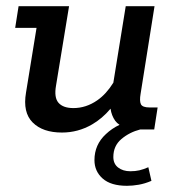

<svg xmlns="http://www.w3.org/2000/svg" viewBox="-20 -418 566 620"><path d="M180 10Q118 10 85.5 -22.5Q53 -55 64 -119L98 -328H29L40 -398H203L161 -142Q154 -103 169 -86Q184 -69 217 -69Q258 -69 294 -94Q323 -114 346 -151L386 -398H479L434 -115Q430 -92 435 -81.5Q440 -71 463 -71H489L478 0H433Q398 9 372 31Q346 53 346 89Q346 111 361.5 123Q377 135 401 135Q417 135 430 132Q443 129 459 122L469 166Q448 175 428 178.5Q408 182 390 182Q338 182 311.5 158.5Q285 135 285 99Q285 49 322 15Q341 -3 366 -15Q358 -20 352 -28Q340 -45 337 -67Q310 -35 277 -16Q232 10 180 10Z"/></svg>

Font: Rokkitt SemiBold Medium
Style: Italic
Weight: 500
Italic angle: -9°
Version: Version 3.103